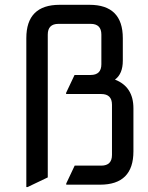

<svg xmlns="http://www.w3.org/2000/svg" viewBox="-20 -757 606 787"><path d="M390.1 0H251.5V-4.9L286.1 -78.1H395Q439 -78.1 439 -122.1V-327.6Q439 -371.6 395 -371.6H251V-376.5L285.6 -449.7H351.6Q395.5 -449.7 395.5 -493.7V-615.2Q395.5 -659.2 351.6 -659.2H219.7Q175.8 -659.2 175.8 -615.2V-29.8L92.8 9.8H87.9V-600.6Q87.9 -737.3 224.6 -737.3H346.7Q483.4 -737.3 483.4 -600.6V-508.3Q483.4 -454.1 451.2 -430.7Q526.9 -401.4 526.9 -313V-136.7Q526.9 0 390.1 0Z"/></svg>

Font: Nova Square
Style: Book
Weight: 400
Designer: Wojciech Kalinowski "wmk69" (wmk69@o2.pl)
Foundry: Wojciech Kalinowski "wmk69" (wmk69@o2.pl)
Version: Version 3.1.0; 2021-05-23